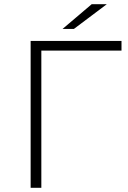

<svg xmlns="http://www.w3.org/2000/svg" viewBox="-20 -895 608 915"><path d="M489 -875 332 -757H278L417 -875ZM559 -700V-654H177V0H126V-700Z"/></svg>

Font: mBank Light
Style: Regular
Weight: 300
Designer: Julieta Ulanovsky
Foundry: Julieta Ulanovsky
Version: Version 7.200;PS 007.200;hotconv 1.0.88;makeotf.lib2.5.64775